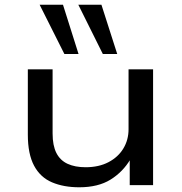

<svg xmlns="http://www.w3.org/2000/svg" viewBox="-20 -785 770 814"><path d="M316 9Q250 9 200.5 -12Q151 -33 124.5 -82.5Q98 -132 98 -214V-491H203V-219Q203 -168 219 -136.5Q235 -105 266.5 -90.5Q298 -76 343 -76Q399 -76 440 -97.5Q481 -119 503 -155.5Q525 -192 525 -237V-491H629V0H530V-110H533Q501 -56 448.5 -23.5Q396 9 316 9ZM416 -556 312 -765H410L477 -556ZM253 -556 148 -765H247L313 -556Z"/></svg>

Font: Nunito Sans 10pt Expanded Medium
Style: Regular
Weight: 500
Width: 7
Designer: Vernon Adams
Foundry: Vernon Adams
Version: Version 3.101;gftools[0.9.27]